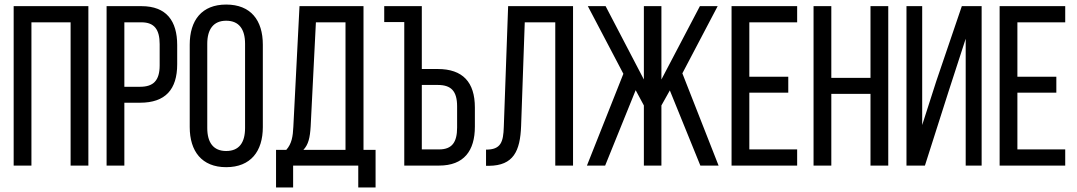

<svg xmlns="http://www.w3.org/2000/svg" viewBox="-20 -727 4729 843"><path d="M290 -629V0H368V-700H40V0H118V-629Z M448 -700V0H526V-276H595C706 -276 758 -334 758 -445V-529C758 -635 711 -700 601 -700ZM526 -346V-629H601C658 -629 681 -597 681 -533V-440C681 -373 653 -346 595 -346Z M813 -169C813 -63 866 7 973 7C1081 7 1134 -63 1134 -169V-531C1134 -638 1081 -707 973 -707C866 -707 813 -638 813 -531ZM890 -535C890 -598 917 -636 973 -636C1030 -636 1056 -598 1056 -535V-165C1056 -101 1030 -64 973 -64C917 -64 890 -101 890 -165Z M1629 96V-69H1576V-700H1295L1268 -171C1266 -128 1261 -96 1237 -69H1192V96H1267V0H1553V96ZM1367 -629H1497V-69H1312C1334 -92 1341 -122 1344 -172Z M1832 -424V-700H1667V-630H1755V0H1908C2017 0 2065 -65 2065 -171V-255C2065 -366 2012 -424 1902 -424ZM1832 -71V-354H1902C1960 -354 1987 -328 1987 -260V-167C1987 -103 1965 -71 1908 -71Z M2418 -629V0H2496V-700H2211L2192 -170C2190 -103 2179 -70 2114 -70V1H2127C2234 0 2264 -63 2268 -174L2284 -629Z M3055 0H3135L2976 -405L3131 -700H3053L2884 -378V-700H2807V-378L2639 -700H2561L2717 -403L2557 0H2637L2771 -331L2807 -264V0H2884V-264L2921 -330Z M3270 -390V-629H3480V-700H3192V0H3480V-71H3270V-320H3441V-390Z M3802 -315V0H3880V-700H3802V-385H3630V-700H3552V0H3630V-315Z M4220 -557V0H4290V-700H4203L4091 -371L4029 -178V-700H3960V0H4041L4144 -323Z M4447 -390V-629H4657V-700H4369V0H4657V-71H4447V-320H4618V-390Z"/></svg>

Font: VL Bebas Neue Regular
Style: Regular
Weight: 400
Designer: Ryoichi Tsunekawa
Foundry: Ryoichi Tsunekawa
Version: Version 001.003